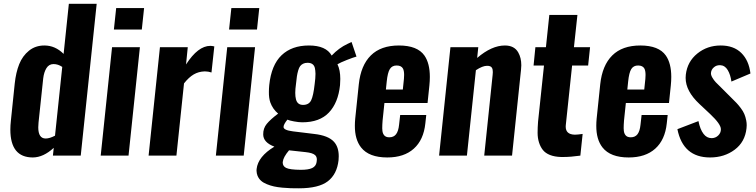

<svg xmlns="http://www.w3.org/2000/svg" viewBox="-20 -830 4030 1024"><path d="M155.3 9.8Q35.2 9.8 35.2 -138.7Q35.2 -161.1 38.1 -187L58.6 -384.8Q64.9 -443.8 82.5 -487.8Q100.1 -531.7 134.5 -559.6Q168.9 -587.4 216.8 -587.4Q274.4 -587.4 319.3 -542.5L347.2 -809.6H495.6L410.6 0H262.2L266.6 -41.5Q211.4 9.3 155.3 9.8ZM223.6 -91.3Q244.6 -91.3 273.4 -106.4L312 -473.1Q289.6 -488.3 265.6 -488.3Q241.2 -488.3 227.8 -466.8Q214.4 -445.3 210.4 -411.6L185.5 -176.3Q184.1 -162.6 184.1 -150.9Q184.1 -91.3 223.6 -91.3Z M517.1 0 577.6 -578.1H726.1L665.5 0ZM587.4 -672.4 599.6 -787.1H748.5L736.3 -672.4Z M772.5 0 833 -578.1H981.4L972.2 -486.3Q1036.1 -585.4 1101.6 -585.4Q1110.4 -585.4 1123 -582.5L1107.9 -443.4Q1090.8 -449.2 1073.2 -449.2H1070.8Q1039.1 -448.2 1013.2 -433.1Q987.3 -418 961.4 -385.3L920.9 0Z M1131.3 0 1191.9 -578.1H1340.3L1279.8 0ZM1201.7 -672.4 1213.9 -787.1H1362.8L1350.6 -672.4Z M1574.2 174.3Q1549.3 174.3 1530.3 173.8Q1511.2 173.3 1485.6 170.9Q1460 168.5 1441.2 164.3Q1422.4 160.2 1403.1 152.3Q1383.8 144.5 1372.1 133.8Q1360.4 123.5 1353.5 107.4Q1348.6 95.2 1348.1 80.1Q1348.1 75.7 1348.6 71.3Q1356 4.9 1443.4 -47.9Q1383.8 -70.3 1383.8 -113.3Q1383.3 -145.5 1402.6 -169.2Q1421.9 -192.9 1463.4 -224.1Q1434.6 -248 1421.9 -283.2Q1413.6 -306.6 1414.1 -339.8Q1414.1 -356.9 1416 -376.5Q1427.2 -483.4 1481.7 -535.4Q1536.1 -587.4 1627.4 -587.4Q1718.8 -587.4 1749 -533.7Q1787.6 -574.7 1834 -596.2L1855 -606L1881.3 -528.3Q1864.7 -523.9 1830.1 -510.3Q1795.4 -496.6 1779.8 -487.3Q1794.9 -456.1 1794.9 -409.2Q1794.9 -393.6 1793.5 -376Q1783.7 -282.2 1734.4 -230Q1685.1 -177.7 1592.3 -177.7Q1573.7 -177.7 1548.6 -182.4Q1523.4 -187 1512.7 -191.9Q1492.2 -166.5 1492.2 -152.8Q1492.2 -135.7 1542.5 -129.4Q1550.3 -127.9 1595.2 -123Q1640.1 -118.2 1654.8 -115.7Q1731.4 -107.4 1761.7 -73.2Q1786.6 -45.4 1786.6 3.4Q1786.6 13.7 1785.6 24.4Q1777.3 99.1 1728.5 136.7Q1679.7 174.3 1574.2 174.3ZM1584 75.7Q1625 75.7 1645 66.2Q1665 56.6 1668.5 34.7Q1669.9 27.3 1669.9 21.5Q1669.9 5.4 1660.2 -2.9Q1647.5 -14.6 1610.4 -18.6L1521.5 -28.3Q1490.7 8.3 1488.3 32.7Q1487.8 35.2 1487.8 37.6Q1488.3 56.6 1505.9 65.4Q1525.4 75.2 1584 75.7ZM1596.2 -270.5Q1627.4 -270.5 1639.4 -294.9Q1651.4 -319.3 1658.2 -381.8Q1662.6 -413.6 1662.6 -436.5Q1662.1 -455.1 1659.2 -467.8Q1652.3 -495.1 1620.1 -495.1Q1606.4 -495.1 1596.7 -490.2Q1586.9 -485.4 1580.8 -477.3Q1574.7 -469.2 1570.3 -453.9Q1565.9 -438.5 1563.5 -423.1Q1561 -407.7 1558.6 -381.8Q1554.7 -355 1554.7 -334.5Q1554.7 -314.5 1558.6 -299.8Q1566.4 -270.5 1596.2 -270.5Z M2045.4 9.8Q1947.8 9.8 1905.8 -43.5Q1872.1 -86.4 1872.6 -159.7Q1872.6 -177.7 1874.5 -197.3L1893.6 -380.4Q1904.3 -481.4 1957.8 -534.4Q2011.2 -587.4 2107.4 -587.4Q2206.1 -587.4 2243.7 -533.7Q2272.5 -492.2 2272.5 -419.9Q2272.5 -398.4 2270 -373.5L2260.3 -280.8H2030.3L2020.5 -187.5Q2018.6 -164.1 2018.6 -145.5Q2019 -143.1 2019 -141.1Q2019 -121.1 2028.1 -109.4Q2037.1 -97.7 2056.2 -97.7Q2080.1 -97.7 2092.5 -114.3Q2105 -130.9 2108.4 -164.6L2114.3 -216.8H2253.4L2248.5 -171.9Q2239.3 -84 2187 -37.1Q2134.8 9.8 2045.4 9.8ZM2038.1 -352.5H2128.4L2134.3 -409.2Q2135.3 -420.9 2135.3 -430.2Q2135.3 -452.1 2129.4 -463.9Q2120.6 -480.5 2095.9 -480.7Q2071.3 -481 2059.3 -461.9Q2047.4 -442.9 2042.5 -395Z M2321.8 0 2382.3 -578.1H2530.8L2524.9 -521Q2602.1 -587.4 2672.9 -587.4Q2722.7 -587.4 2743.7 -550.8Q2760.3 -522 2760.3 -481.9Q2760.3 -470.7 2758.8 -458.5L2710.9 0H2562.5L2607.4 -430.7Q2608.4 -438.5 2608.4 -445.3Q2608.4 -460 2604 -467.8Q2597.7 -479.5 2577.1 -479Q2553.7 -479 2518.1 -455.6L2470.2 0Z M2972.2 7.3Q2938 6.3 2913.3 -3.4Q2888.7 -13.2 2875.2 -30.3Q2861.8 -47.4 2854.5 -70.8Q2847.2 -94.2 2847.2 -121.8Q2847.2 -149.4 2849.6 -180.7L2881.3 -480.5H2825.7L2835.4 -578.1H2891.6L2909.7 -750.5H3059.6L3041 -578.1H3127L3116.7 -480.5H3031.2L2997.6 -163.1Q2997.1 -158.7 2997.1 -154.8Q2997.1 -113.3 3044.4 -111.8Q3045.9 -111.8 3047.4 -111.8Q3060.5 -111.8 3087.4 -115.7L3075.2 0Q3023.4 7.3 2984.9 7.3Q2978 7.3 2972.2 7.3Z M3333 9.8Q3235.4 9.8 3193.4 -43.5Q3159.7 -86.4 3160.2 -159.7Q3160.2 -177.7 3162.1 -197.3L3181.2 -380.4Q3191.9 -481.4 3245.4 -534.4Q3298.8 -587.4 3395 -587.4Q3493.7 -587.4 3531.2 -533.7Q3560.1 -492.2 3560.1 -419.9Q3560.1 -398.4 3557.6 -373.5L3547.9 -280.8H3317.9L3308.1 -187.5Q3306.2 -164.1 3306.2 -145.5Q3306.6 -143.1 3306.6 -141.1Q3306.6 -121.1 3315.7 -109.4Q3324.7 -97.7 3343.8 -97.7Q3367.7 -97.7 3380.1 -114.3Q3392.6 -130.9 3396 -164.6L3401.9 -216.8H3541L3536.1 -171.9Q3526.9 -84 3474.6 -37.1Q3422.4 9.8 3333 9.8ZM3325.7 -352.5H3416L3421.9 -409.2Q3422.9 -420.9 3422.9 -430.2Q3422.9 -452.1 3417 -463.9Q3408.2 -480.5 3383.5 -480.7Q3358.9 -481 3346.9 -461.9Q3335 -442.9 3330.1 -395Z M3767.1 9.8Q3623 9.8 3592.8 -141.1L3705.1 -184.1Q3713.9 -139.6 3732.4 -115.7Q3749.5 -93.3 3774.9 -93.3Q3776.4 -93.3 3777.8 -93.3Q3796.9 -94.2 3810.5 -107.4Q3825.2 -121.6 3824.7 -141.1Q3824.7 -168 3767.6 -221.7L3710.4 -275.4Q3636.7 -344.2 3636.7 -414.6Q3636.7 -423.3 3637.7 -432.1Q3646 -501.5 3699 -544.4Q3752 -587.4 3823.7 -587.4Q3893.1 -587.4 3933.6 -547.6Q3974.1 -507.8 3982.4 -438L3880.9 -395Q3876 -431.6 3861.1 -456.5Q3846.2 -481.4 3820.8 -482.4Q3819.8 -482.4 3819.3 -482.4Q3799.8 -482.4 3787.1 -470.7Q3773.4 -459 3772 -441.9Q3770.5 -431.2 3778.8 -416.7Q3787.1 -402.3 3797.4 -391.4Q3807.6 -380.4 3825.7 -363.3L3882.8 -306.2Q3898.9 -290.5 3908.4 -280.5Q3918 -270.5 3930.7 -253.7Q3943.4 -236.8 3949.7 -221.9Q3956.1 -207 3960 -187Q3962.4 -174.8 3962.4 -162.1Q3962.4 -154.3 3961.4 -146Q3953.6 -72.8 3898.2 -31.5Q3842.8 9.8 3767.1 9.8Z"/></svg>

Font: Oswald
Style: Demi-Bold
Weight: 600
Designer: Vernon Adams
Foundry: Vernon Adams
Version: 3.0; ttfautohint (v0.94.23-7a4d-dirty) -l 8 -r 50 -G 200 -x 